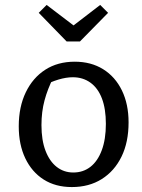

<svg xmlns="http://www.w3.org/2000/svg" viewBox="-20 -749 577 778"><path d="M271 9Q205 9 157 -21.5Q109 -52 82.5 -107.5Q56 -163 56 -237Q56 -316 84.5 -375Q113 -434 163.5 -466.5Q214 -499 283 -499Q349 -499 398 -468.5Q447 -438 474 -382.5Q501 -327 501 -253Q501 -173 472.5 -114.5Q444 -56 392.5 -23.5Q341 9 271 9ZM277 -50Q317 -50 346.5 -73Q376 -96 392.5 -140.5Q409 -185 409 -247Q409 -308 393 -350Q377 -392 346.5 -414Q316 -436 275 -436Q248 -436 216.5 -426.5Q185 -417 145 -397L196 -434Q173 -389 160.5 -342.5Q148 -296 148 -242Q148 -181 164.5 -138Q181 -95 210 -72.5Q239 -50 277 -50ZM250 -581 137 -697 169 -729 278 -646 386 -729 418 -697 304 -581Z"/></svg>

Font: Piazzolla Thin Medium
Style: Regular
Weight: 500
Version: Version 2.005